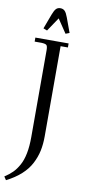

<svg xmlns="http://www.w3.org/2000/svg" viewBox="-135 -949 538 1189"><g transform="rotate(10 134.0 -354.5)"><path d="M-18.1 178.2Q11.2 159.2 31.5 138.9Q51.8 118.7 69.1 87.6Q86.4 56.6 95.2 12.2Q104 -32.2 104 -90.8V-637.2Q104 -662.1 96.9 -668.9Q89.8 -675.8 64.9 -676.8H22V-702.1H231V-676.8H185.1V-110.8Q185.1 -60.1 176.3 -18.6Q167.5 22.9 146.7 63Q126 103 88.4 137.2Q50.8 171.4 -3.9 199.2ZM61.5 -767.1 95.7 -858.9Q106 -886.2 116.2 -897.2Q126.5 -908.2 143.6 -908.2Q160.6 -908.2 171.4 -897.2Q182.1 -886.2 191.9 -858.9L225.6 -767.1L201.7 -757.8L143.6 -844.2L85.4 -757.8Z"/></g></svg>

Font: Dihjauti S
Style: Regular
Weight: 400
Designer: T. Christopher White
Version: Version 3.0.0